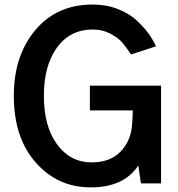

<svg xmlns="http://www.w3.org/2000/svg" viewBox="-20 -810 785 848"><path d="M41 -386.7Q41 -563.5 135.7 -676.8Q230.5 -790 389.6 -790Q449.2 -790 499.5 -770.5Q549.8 -751 583 -720.2Q616.2 -689.5 636.2 -661.6Q656.2 -633.8 668.9 -605.5L558.6 -569.3Q538.1 -600.6 521 -621.1Q503.9 -641.6 468.8 -660.6Q433.6 -679.7 390.6 -679.7Q289.1 -679.7 231.4 -599.6Q173.8 -519.5 173.8 -386.7Q173.8 -251 232.4 -171.9Q291 -92.8 384.8 -92.8Q465.8 -92.8 511.7 -139.6Q557.6 -186.5 563.5 -258.8Q566.4 -302.7 566.4 -322.3H377V-431.6H691.4V0H602.5L590.8 -79.1Q527.3 17.6 380.9 17.6Q234.4 17.6 137.7 -92.3Q41 -202.1 41 -386.7Z"/></svg>

Font: Gothic A1
Style: Bold
Weight: 700
Version: Version 2.50